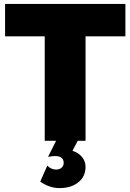

<svg xmlns="http://www.w3.org/2000/svg" viewBox="-20 -721 668 983"><path d="M6 -535V-701H622V-535H418V0H378L351 51Q382 61 400 83Q418 105 418 133Q418 182 381.5 212Q345 242 284 242Q234 242 186 209L222 127Q242 147 267 147Q285 147 295.5 137.5Q306 128 306 113Q306 78 262 78Q250 78 226 82L267 0H209V-535Z"/></svg>

Font: Trueno
Style: ExBd
Weight: 800
Designer: Julieta Ulanovsky
Foundry: Julieta Ulanovsky
Version: Version 3.001b